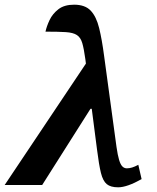

<svg xmlns="http://www.w3.org/2000/svg" viewBox="-46 -789 668 819"><path d="M458 10Q426 10 409.5 -3.5Q393 -17 384.5 -51.5Q376 -86 368 -150L318 -537Q312 -581 305 -605Q298 -629 282 -639.5Q266 -650 234.5 -652Q203 -654 148 -654Q153 -677 165.5 -703.5Q178 -730 203 -749.5Q228 -769 270 -769Q317 -769 341 -743.5Q365 -718 377 -669Q389 -620 398 -551L451 -162Q456 -127 462 -107Q468 -87 476 -79Q484 -71 495 -71Q506 -71 517.5 -74.5Q529 -78 544 -86L558 -25Q528 -8 502.5 1Q477 10 458 10ZM-26 0 340 -547 351 -325H340L134 0Z"/></svg>

Font: Noto Serif
Style: Italic
Weight: 400
Italic angle: -12°
Designer: Monotype Design Team
Foundry: Monotype Imaging Inc.
Version: Version 2.013